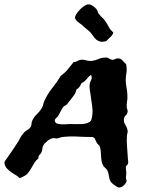

<svg xmlns="http://www.w3.org/2000/svg" viewBox="-75 -792 673 880"><path d="M204.1 -445.3Q222.7 -458 236.3 -474.6Q250 -491.2 262.7 -507.8Q270.5 -506.8 276.4 -510.7Q282.2 -514.6 289.1 -516.6Q302.7 -520.5 316.9 -516.1Q331.1 -511.7 344.7 -512.7Q361.3 -514.6 376.5 -521.5Q391.6 -528.3 412.1 -528.3Q418.9 -528.3 424.8 -523.9Q430.7 -519.5 436.5 -518.6Q444.3 -516.6 450.7 -520.5Q457 -524.4 464.8 -524.4Q478.5 -524.4 485.8 -515.6Q493.2 -506.8 502.9 -498Q507.8 -475.6 503.9 -454.1Q500 -432.6 502 -410.2Q503.9 -395.5 506.3 -381.8Q508.8 -368.2 508.8 -353.5Q509.8 -340.8 507.3 -326.7Q504.9 -312.5 505.9 -298.8Q506.8 -293.9 508.8 -289.1Q510.7 -284.2 509.8 -279.3Q507.8 -268.6 501 -262.7Q494.1 -256.8 493.2 -247.1Q491.2 -232.4 499.5 -219.7Q507.8 -207 509.8 -193.4Q510.7 -187.5 508.8 -180.7Q506.8 -173.8 506.8 -168Q504.9 -146.5 507.3 -120.1Q509.8 -93.8 510.7 -71.3Q510.7 -63.5 512.2 -55.7Q513.7 -47.9 511.7 -43Q510.7 -38.1 507.3 -35.2Q503.9 -32.2 502 -28.3Q501 -23.4 502.4 -14.6Q503.9 -5.9 503.9 2Q503.9 8.8 502.9 15.1Q502 21.5 502 26.4Q502.9 29.3 504.4 32.7Q505.9 36.1 504.9 39.1Q502.9 47.9 491.7 58.1Q480.5 68.4 468.8 67.4Q462.9 66.4 451.7 58.1Q440.4 49.8 435.5 44.9Q426.8 34.2 424.8 17.6Q422.9 1 416 -12.7Q413.1 -17.6 407.7 -22Q402.3 -26.4 398.4 -32.2Q392.6 -43 390.6 -54.2Q388.7 -65.4 388.2 -76.7Q387.7 -87.9 386.7 -99.1Q385.7 -110.4 381.8 -122.1Q379.9 -126 376 -128.9Q372.1 -131.8 369.1 -136.7Q363.3 -146.5 361.3 -153.3Q359.4 -160.2 348.6 -164.1Q314.5 -164.1 279.8 -166Q245.1 -168 211.9 -164.1Q204.1 -163.1 198.2 -160.6Q192.4 -158.2 184.6 -157.2Q180.7 -157.2 176.8 -158.2Q172.9 -159.2 169.9 -159.2Q156.2 -157.2 143.6 -147Q130.9 -136.7 124 -127Q120.1 -121.1 119.6 -112.8Q119.1 -104.5 116.2 -96.7Q113.3 -88.9 106.4 -82.5Q99.6 -76.2 101.6 -66.4Q90.8 -58.6 83.5 -46.9Q76.2 -35.2 69.3 -22.9Q62.5 -10.7 54.2 0Q45.9 10.7 34.2 15.6Q29.3 17.6 24.9 20.5Q20.5 23.4 15.6 23.4Q10.7 22.5 10.3 20.5Q9.8 18.6 3.9 14.6Q-2 10.7 -10.3 5.9Q-18.6 1 -26.4 -4.9Q-34.2 -10.7 -40.5 -17.1Q-46.9 -23.4 -49.8 -29.3Q-57.6 -45.9 -52.7 -53.2Q-47.9 -60.5 -40 -71.3Q-29.3 -86.9 -15.6 -106.4Q-2 -126 8.8 -143.6Q14.6 -153.3 19 -162.1Q23.4 -170.9 30.3 -178.7Q38.1 -189.5 50.3 -196.3Q62.5 -203.1 67.4 -213.9Q69.3 -218.8 69.3 -224.1Q69.3 -229.5 71.3 -235.4Q79.1 -254.9 95.7 -270.5Q112.3 -286.1 121.1 -305.7Q123 -310.5 123.5 -314.9Q124 -319.3 126 -324.2Q141.6 -360.4 164.6 -388.7Q187.5 -417 204.1 -445.3ZM340.8 -448.2Q329.1 -439.5 320.8 -428.2Q312.5 -417 298.8 -411.1Q294.9 -402.3 289.6 -394.5Q284.2 -386.7 275.4 -381.8Q272.5 -366.2 263.7 -355Q254.9 -343.8 247.1 -333Q243.2 -329.1 240.2 -324.7Q237.3 -320.3 233.4 -315.4Q228.5 -310.5 223.6 -308.1Q218.8 -305.7 214.8 -301.8Q209 -293.9 202.1 -280.3Q195.3 -266.6 189.5 -257.8Q184.6 -252.9 179.7 -248Q174.8 -243.2 176.8 -235.4Q179.7 -227.5 188.5 -225.1Q197.3 -222.7 208.5 -222.2Q219.7 -221.7 230.5 -222.7Q241.2 -223.6 248 -223.6Q261.7 -223.6 275.9 -223.1Q290 -222.7 303.2 -223.6Q316.4 -224.6 326.7 -228.5Q336.9 -232.4 342.8 -240.2Q352.5 -271.5 347.7 -303.2Q342.8 -335 338.9 -366.2Q336.9 -375 335.9 -385.7Q335 -396.5 335.9 -405.3Q336.9 -415 342.3 -424.3Q347.7 -433.6 343.8 -446.3ZM412.1 -603.5Q393.6 -598.6 382.3 -602.1Q371.1 -605.5 363.8 -612.8Q356.4 -620.1 350.6 -628.9Q344.7 -637.7 337.9 -645.5Q328.1 -654.3 320.3 -660.2Q312.5 -666 301.8 -676.8Q296.9 -680.7 290.5 -685.1Q284.2 -689.5 278.8 -694.3Q273.4 -699.2 270.5 -704.6Q267.6 -710 269.5 -715.8Q271.5 -722.7 277.3 -731Q283.2 -739.3 290.5 -747.1Q297.9 -754.9 305.7 -760.7Q313.5 -766.6 319.3 -769.5Q333 -775.4 346.2 -767.6Q359.4 -759.8 366.2 -751Q371.1 -746.1 372.6 -739.3Q374 -732.4 378.9 -727.5Q386.7 -716.8 392.1 -712.9Q397.5 -709 405.3 -698.2Q416 -683.6 423.3 -668.9Q430.7 -654.3 444.3 -643.6Q442.4 -632.8 431.2 -622.6Q419.9 -612.3 412.1 -603.5Z"/></svg>

Font: Trade Winds
Style: Regular
Weight: 400
Designer: Squid
Foundry: Font Diner, Inc DBA Sideshow
Version: Version 1.000